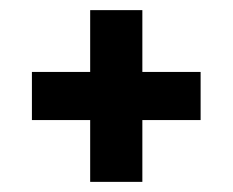

<svg xmlns="http://www.w3.org/2000/svg" viewBox="-20 -503 459 379"><path d="M158 -144V-483H261V-144ZM43 -266V-361H376V-266Z"/></svg>

Font: Bricolage Grotesque 72pt SemiCondensed SemiBold
Style: Regular
Weight: 600
Width: 4
Designer: Mathieu Triay
Foundry: Atelier Triay
Version: Version 1.001;gftools[0.9.33.dev8+g029e19f]